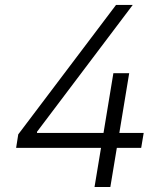

<svg xmlns="http://www.w3.org/2000/svg" viewBox="-20 -747 666 767"><path d="M44.4 -156.2 52.9 -210.2 443.5 -727.3H510.3L127.8 -220.5V-215.9H393.5L432.9 -454.5H496.1L456.7 -215.9H554L544 -156.2H446.7L420.8 0H357.6L383.5 -156.2Z"/></svg>

Font: Inter P Light
Style: Italic
Weight: 300
Italic angle: 9.39999°
Designer: Rasmus Andersson
Foundry: rsms
Version: Version 3.018;git-588b23468